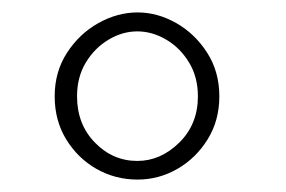

<svg xmlns="http://www.w3.org/2000/svg" viewBox="-20 -692 461 309"><path d="M68 -537Q68 -576.5 87.8 -607Q107.5 -637.5 138.2 -654.8Q169 -672 201.5 -672Q233.5 -672 263.8 -654.8Q294 -637.5 313.5 -607Q333 -576.5 333 -537Q333 -498 314.2 -467.8Q295.5 -437.5 265.5 -420.2Q235.5 -403 201.5 -403Q165.5 -403 135.2 -420.2Q105 -437.5 86.5 -467.8Q68 -498 68 -537ZM104 -537Q104 -492 132.8 -462.5Q161.5 -433 201 -433Q238.5 -433 268.5 -462.5Q298.5 -492 298.5 -537Q298.5 -568 284.2 -591.5Q270 -615 247.5 -628.2Q225 -641.5 201 -641.5Q177 -641.5 154.8 -628.2Q132.5 -615 118.2 -591.5Q104 -568 104 -537Z"/></svg>

Font: League Spartan Thin Thin
Style: Regular
Weight: 250
Version: Version 2.002